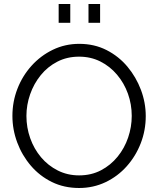

<svg xmlns="http://www.w3.org/2000/svg" viewBox="-20 -934 791 959"><path d="M375 5Q300 5 239 -25Q178 -55 134 -106.5Q90 -158 66 -222.5Q42 -287 42 -355Q42 -426 67 -490.5Q92 -555 137.5 -605.5Q183 -656 244 -685.5Q305 -715 376 -715Q451 -715 512 -684Q573 -653 616.5 -601Q660 -549 684 -485Q708 -421 708 -354Q708 -283 683 -218.5Q658 -154 613 -103.5Q568 -53 507 -24Q446 5 375 5ZM112 -355Q112 -297 131 -243.5Q150 -190 185 -148.5Q220 -107 268.5 -82.5Q317 -58 375 -58Q436 -58 484.5 -83.5Q533 -109 567.5 -151.5Q602 -194 620 -247Q638 -300 638 -355Q638 -413 619 -466Q600 -519 564.5 -561Q529 -603 481 -627Q433 -651 375 -651Q315 -651 266.5 -626Q218 -601 183.5 -558.5Q149 -516 130.5 -463Q112 -410 112 -355ZM273 -820V-914H331V-820ZM422 -820V-914H480V-820Z"/></svg>

Font: Raleway Thin
Style: Regular
Weight: 400
Version: Version 4.026